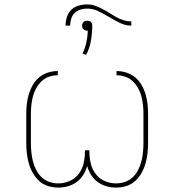

<svg xmlns="http://www.w3.org/2000/svg" viewBox="-20 -842 790 870"><path d="M506 8Q484 8 462.5 2Q441 -4 423 -17Q405 -30 393 -49Q381 -68 375 -90Q369 -68 357 -49Q345 -30 327 -17Q309 -4 287.5 2Q266 8 244 8Q220 8 197.5 1Q175 -6 157.5 -22Q140 -38 128.5 -58.5Q117 -79 110.5 -102Q104 -125 101.5 -148.5Q99 -172 99 -195V-325Q99 -348 101.5 -370.5Q104 -393 110.5 -415Q117 -437 128.5 -457Q140 -477 157.5 -491.5Q175 -506 197 -513Q219 -520 242 -520V-501Q222 -501 202.5 -494.5Q183 -488 168.5 -474Q154 -460 144 -442Q134 -424 129 -404.5Q124 -385 122 -365Q120 -345 120 -325V-195Q120 -174 122 -153Q124 -132 129 -112Q134 -92 143.5 -73Q153 -54 168 -39.5Q183 -25 203 -18Q223 -11 244 -11Q271 -11 296 -22Q321 -33 337 -54.5Q353 -76 359 -102.5Q365 -129 365 -156V-161H385V-156Q385 -129 391 -102.5Q397 -76 413 -54.5Q429 -33 454 -22Q479 -11 506 -11Q527 -11 547 -18Q567 -25 582 -39.5Q597 -54 606.5 -73Q616 -92 621 -112Q626 -132 628 -153Q630 -174 630 -195V-325Q630 -345 628 -365Q626 -385 621 -404.5Q616 -424 606 -442Q596 -460 581.5 -474Q567 -488 547.5 -494.5Q528 -501 508 -501V-520Q531 -520 553 -513Q575 -506 592.5 -491.5Q610 -477 621.5 -457Q633 -437 639.5 -415Q646 -393 648.5 -370.5Q651 -348 651 -325V-195Q651 -172 648.5 -148.5Q646 -125 639.5 -102Q633 -79 621.5 -58.5Q610 -38 592.5 -22Q575 -6 552.5 1Q530 8 506 8ZM277 -726Q277 -745 283 -764.5Q289 -784 303 -797.5Q317 -811 336 -816.5Q355 -822 375 -822Q393 -822 410.5 -816Q428 -810 444 -801.5Q460 -793 475 -783.5Q490 -774 506 -765Q522 -756 539.5 -750.5Q557 -745 575 -745V-726Q550 -726 527 -736.5Q504 -747 483 -760L467 -769Q446 -782 423 -792.5Q400 -803 375 -803Q359 -803 344 -798.5Q329 -794 318 -783Q307 -772 302.5 -756.5Q298 -741 298 -726ZM370 -593 354 -600Q366 -624 371.5 -650.5Q377 -677 378 -703Q378 -703 377 -703Q376 -703 375 -703Q370 -703 366 -704.5Q362 -706 358.5 -709Q355 -712 353.5 -716.5Q352 -721 352 -726Q352 -730 353.5 -734.5Q355 -739 358.5 -742.5Q362 -746 366 -747Q370 -748 375 -748Q380 -748 384 -747Q388 -746 391.5 -742.5Q395 -739 396.5 -734.5Q398 -730 398 -726Q398 -691 392 -657Q386 -623 370 -593Z"/></svg>

Font: Zed Sans Thin Extended
Style: Regular
Weight: 100
Width: 7
Designer: Belleve Invis
Foundry: Belleve Invis
Version: Version 1.0.0; ttfautohint (v1.8.4)